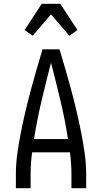

<svg xmlns="http://www.w3.org/2000/svg" viewBox="-20 -996 540 1016"><path d="M64 0V-74Q64 -130 72 -186Q80 -242 91 -297.5Q102 -353 115 -408Q128 -463 142.5 -517.5Q157 -572 173 -626.5Q189 -681 205 -735H295Q311 -681 327 -626.5Q343 -572 357.5 -517.5Q372 -463 385 -408Q398 -353 409 -297.5Q420 -242 428 -186Q436 -130 436 -74V0H358V-74Q358 -103 356 -132Q354 -161 350 -190H150Q146 -161 144 -132Q142 -103 142 -74V0ZM160 -260H340Q324 -362 300 -463Q276 -564 250 -664Q224 -564 200 -463Q176 -362 160 -260ZM153 -807 110 -837 201 -976H299L390 -837L347 -807L250 -920Z"/></svg>

Font: Iosevka Curly
Style: Regular
Weight: 400
Monospace: yes
Designer: Belleve Invis
Foundry: Belleve Invis
Version: Version 22.1.2; ttfautohint (v1.8.4)